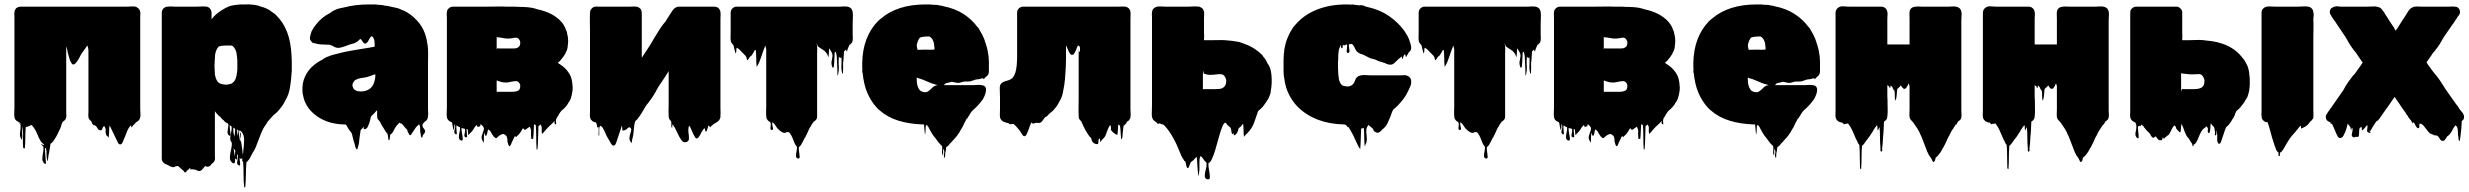

<svg xmlns="http://www.w3.org/2000/svg" viewBox="-20 -550 11112 864"><path d="M611 -59Q611 -49 612 -38Q613 -27 610 -18Q610 -18 608 -14Q607 -11 603 -7Q599 -3 594 -1L586 7Q585 10 582 11L576 18Q575 19 574 21.5Q573 24 572 23Q570 20 570 13Q557 26 550.5 44.5Q544 63 536 80Q535 84 531 92Q527 100 520 100Q514 99 510 90.5Q506 82 504 78L477 22Q476 20 475 18Q474 16 473 15Q471 28 471 41.5Q471 55 469 69Q468 70 467 67.5Q466 65 465 64Q463 62 460 60Q457 58 457 55Q454 43 455 39Q456 35 455.5 31Q455 27 449 17Q451 15 448 17.5Q445 20 445 20Q442 24 439.5 31.5Q437 39 429 36Q422 34 419.5 28.5Q417 23 413 19Q408 13 409.5 15.5Q411 18 406 14Q404 12 402 11Q402 12 400 14Q399 15 398.5 12Q398 9 396 8Q395 5 393 1.5Q391 -2 389 -6Q384 -9 380 -16Q380 -17 379.5 -17.5Q379 -18 379 -19Q379 -20 378.5 -21Q378 -22 378 -23Q377 -29 377.5 -35.5Q378 -42 378 -48V-325L374 -345Q371 -343 369 -339.5Q367 -336 366 -335Q361 -328 356.5 -322Q352 -316 347 -309Q347 -308 346.5 -308Q346 -308 346 -307L342 -300Q341 -298 340 -296Q339 -294 338 -292L334 -285Q332 -281 326.5 -273Q321 -265 314.5 -261Q308 -257 302 -265Q301 -267 300 -269Q299 -271 298 -272Q296 -275 294 -281Q292 -288 290 -295Q288 -302 286 -309Q282 -327 282 -329Q282 -331 278 -341V-47Q278 -41 278.5 -34.5Q279 -28 278 -22Q277 -19 275.5 -15Q274 -11 271 -9Q268 -5 263 -3Q259 3 256 13Q256 16 254 20Q254 21 253.5 21.5Q253 22 253 23L251 28Q245 41 239 53.5Q233 66 225 77L222 82Q220 84 220 85L214 92Q211 95 207 97Q206 104 205.5 110Q205 116 203 123Q202 130 201 136.5Q200 143 198 150Q197 156 196 167.5Q195 179 193 173Q189 159 189.5 144.5Q190 130 187 117Q187 115 185 115.5Q183 116 183 117Q182 128 184 147.5Q186 167 186.5 180Q187 193 179 185Q170 176 170.5 163Q171 150 174 136Q177 122 175 110Q164 99 165 98.5Q166 98 171.5 101Q177 104 179 103.5Q181 103 170 93Q167 91 163 85Q162 83 160.5 80Q159 77 157 74L154 68Q151 60 147.5 52.5Q144 45 140 37Q138 33 135.5 29.5Q133 26 131 23Q131 21 123 14Q122 14 120 12Q119 12 116 15Q113 16 110 17.5Q107 19 104 20Q103 21 100 21Q96 21 96 21Q94 43 94 67.5Q94 92 92 115Q92 116 90.5 117.5Q89 119 88 118Q84 116 84 112Q82 89 83.5 66.5Q85 44 80 22Q79 15 79 24.5Q79 34 80 48Q81 62 80 72Q79 82 76 76Q67 62 70.5 44Q74 26 72 10Q61 -1 62.5 -0.5Q64 0 69.5 5Q75 10 76.5 10.5Q78 11 67 0L60 -3Q54 -6 50 -11Q48 -13 46 -19Q44 -27 44 -33Q44 -41 44.5 -50Q45 -59 45 -67V-473Q45 -478 44.5 -483.5Q44 -489 45 -494Q45 -498 47 -504Q49 -508 50 -509Q53 -515 62 -518Q68 -520 72 -520H552Q562 -520 573 -521Q584 -522 593 -519Q597 -517 599 -515Q606 -511 609 -503Q611 -499 611 -497Q612 -491 611.5 -485Q611 -479 611 -473Z M1293 -244Q1293 -237 1293 -231Q1293 -225 1292 -220Q1291 -207 1290 -194.5Q1289 -182 1287 -170Q1285 -155 1281.5 -140Q1278 -125 1271 -111L1263 -96Q1253 -75 1236 -56Q1235 -54 1231 -50Q1227 -45 1221 -40.5Q1215 -36 1210 -31Q1204 -24 1198.5 -18.5Q1193 -13 1188 -6Q1188 -6 1187.5 -5.5Q1187 -5 1186 -5L1177 10Q1165 25 1155 49.5Q1145 74 1136 99Q1127 124 1116 139Q1115 140 1114.5 142.5Q1114 145 1112 147Q1112 147 1112 147.5Q1112 148 1111 148Q1111 149 1109 153Q1106 158 1103.5 163Q1101 168 1096 173Q1095 176 1092 177L1089 180Q1087 202 1086.5 234.5Q1086 267 1084 290Q1084 291 1081.5 292.5Q1079 294 1079 293Q1076 270 1076 235.5Q1076 201 1074 179Q1071 177 1071 175Q1070 174 1070 170.5Q1070 167 1070 166Q1070 163 1071 161Q1070 163 1065 165Q1064 165 1063.5 164.5Q1063 164 1062 164Q1060 163 1058 161Q1059 174 1060.5 186Q1062 198 1054 194Q1044 189 1048 174Q1052 159 1050 147Q1049 147 1047.5 146Q1046 145 1047 145Q1047 144 1046.5 143.5Q1046 143 1046 143Q1047 153 1047.5 161.5Q1048 170 1042 167Q1039 165 1037 162Q1039 175 1036.5 181.5Q1034 188 1026 183Q1014 174 1014.5 158.5Q1015 143 1019.5 125Q1024 107 1023 92Q1021 90 1019 86Q1018 85 1018 84Q1016 78 1016 72Q1016 61 1019 52Q1021 43 1022 34.5Q1023 26 1022 19Q1020 17 1018 16Q1017 16 1016 14Q1015 12 1016 14H1014V25Q1014 27 1014.5 30Q1015 33 1015 36Q1016 40 1016.5 44.5Q1017 49 1017 57Q1016 63 1013.5 61Q1011 59 1008 57Q1007 57 1007 56.5Q1007 56 1007 56Q1003 50 1004 41.5Q1005 33 1006 26Q1007 21 1007.5 16.5Q1008 12 1007 8Q1007 7 1006.5 7Q1006 7 1006 6L999 3L998 2Q997 2 997 1.5Q997 1 996 1Q990 -3 986 -9Q983 -11 980 -13.5Q977 -16 975 -19Q973 -23 971 -24.5Q969 -26 967 -27Q965 -29 962 -31.5Q959 -34 957 -37Q955 -39 953 -41.5Q951 -44 949 -47Q947 -49 946 -50Q944 -53 946 -50.5Q948 -48 947 -42V151Q947 156 947.5 161.5Q948 167 946 172Q946 172 944 176Q943 177 943 177.5Q943 178 942 179Q940 182 934 186Q931 190 927 194.5Q923 199 917 200Q913 201 909.5 199.5Q906 198 903 197Q899 201 896 205.5Q893 210 889 214Q879 223 869.5 218Q860 213 849 212H841Q840 212 839 213Q838 214 837 213Q836 210 836 205L828 213Q827 214 825 215Q823 216 821 218Q820 219 818.5 222.5Q817 226 814 226Q810 226 808.5 222.5Q807 219 805 218Q805 218 805 217.5Q805 217 804 217Q802 216 798 212L791 206L788 203Q788 203 788 202.5Q788 202 787 202Q783 198 781 197L771 198Q770 199 766 201Q760 204 754 201Q753 202 752 201Q751 200 749 200Q749 200 737.5 194Q726 188 726 189Q722 187 719 185Q708 177 708 163V-493Q708 -499 709.5 -502Q711 -505 713 -509Q722 -520 734 -520Q737 -520 740 -520.5Q743 -521 746 -521Q752 -521 757.5 -520.5Q763 -520 768 -520H861Q869 -520 877.5 -520.5Q886 -521 894 -521Q898 -521 902 -521Q906 -521 910 -520Q911 -520 912 -519.5Q913 -519 914 -519Q923 -516 928 -507Q930 -503 931 -500Q932 -497 932 -486V-463Q934 -465 934 -466Q935 -466 935 -466.5Q935 -467 935 -467L936 -468Q940 -472 941 -474Q940 -473 945 -478.5Q950 -484 952 -485Q955 -487 957.5 -489.5Q960 -492 962 -493Q970 -499 977.5 -504Q985 -509 993 -513Q995 -515 997 -515Q1009 -522 1023.5 -525Q1038 -528 1052 -529Q1059 -529 1063 -530H1079Q1102 -531 1122 -528.5Q1142 -526 1152 -521Q1168 -517 1181.5 -510.5Q1195 -504 1204 -496L1213 -490Q1217 -487 1220.5 -484Q1224 -481 1227 -477Q1255 -449 1272 -405.5Q1289 -362 1292 -299Q1293 -285 1293 -274Q1293 -263 1293 -249ZM948 -210Q950 -201 953.5 -192.5Q957 -184 964 -178Q974 -171 988 -170Q990 -169 993 -169Q996 -169 998 -169L1006 -170Q1010 -171 1013.5 -171.5Q1017 -172 1020 -173L1025 -176Q1036 -184 1040 -195Q1045 -207 1047 -227Q1048 -232 1048 -237Q1048 -242 1048 -246V-275Q1048 -280 1047.5 -286Q1047 -292 1046 -298Q1046 -303 1045 -306Q1044 -318 1039 -327Q1034 -337 1028 -342Q1024 -345 1020.5 -345Q1017 -345 1012 -345Q1004 -345 995 -345Q986 -345 978 -344Q975 -343 971 -342.5Q967 -342 964 -340Q957 -333 953.5 -324Q950 -315 948 -305Q948 -301 947.5 -296.5Q947 -292 947 -288Q946 -283 946 -277.5Q946 -272 946 -267Q945 -256 945.5 -245Q946 -234 947 -219V-214Q948 -213 948 -210ZM1034 65Q1035 63 1035 60.5Q1035 58 1036 56Q1037 50 1037.5 44.5Q1038 39 1038 33Q1038 29 1038 29Q1038 29 1035 28Q1035 28 1034 27Q1033 26 1031 24H1030V33Q1030 38 1030.5 43.5Q1031 49 1032 54Q1033 56 1033 59Q1033 62 1034 65ZM1046 33V42L1048 62Q1049 57 1049.5 53.5Q1050 50 1050 43V35Q1048 33 1046 33ZM1060 42Q1064 50 1064 62Q1064 65 1064 68Q1064 71 1063 74V75Q1065 91 1068 108Q1071 125 1072 142V148Q1073 145 1073 142.5Q1073 140 1074 138Q1074 136 1074.5 132Q1075 128 1075 128Q1078 105 1078.5 80.5Q1079 56 1066 42Q1063 38 1061 38Q1060 39 1060 41H1059Q1059 41 1059 40.5Q1059 40 1058 39Q1055 35 1054 35Q1053 36 1053.5 40.5Q1054 45 1054 46Q1055 54 1056.5 62Q1058 70 1059 78L1061 89Q1062 86 1062 83Q1062 80 1063 77V76Q1060 59 1059.5 52.5Q1059 46 1060 42ZM1036 152Q1037 145 1038 138Q1039 131 1038 125Q1037 125 1035.5 124Q1034 123 1035 123Q1034 122 1034 121.5Q1034 121 1033 120Q1032 119 1032 117.5Q1032 116 1031 115Q1032 124 1033.5 133.5Q1035 143 1036 152Z M1907 -36Q1907 -32 1906 -30Q1906 -17 1901 -11Q1900 -9 1897 -6.5Q1894 -4 1891 -2Q1880 9 1881 16Q1882 23 1887 28Q1892 33 1893 40Q1894 47 1883 58Q1882 61 1881.5 64.5Q1881 68 1879 70Q1878 71 1875 65Q1874 60 1873 54Q1872 48 1871 42Q1870 25 1870.5 22.5Q1871 20 1866 9L1862 13Q1859 16 1856.5 18Q1854 20 1851 24Q1847 30 1843 36Q1839 42 1835 48Q1834 49 1832 53Q1830 57 1828 58Q1823 60 1820 53Q1817 46 1815 44Q1814 41 1813.5 38Q1813 35 1811 32Q1809 31 1805 27Q1803 25 1802 23L1792 11L1787 6Q1785 7 1782 5Q1779 3 1777 2Q1772 7 1772 8Q1764 15 1758.5 24.5Q1753 34 1748 44Q1747 46 1744.5 49Q1742 52 1739 54Q1737 56 1736 56Q1735 62 1734.5 68.5Q1734 75 1732 81Q1731 82 1729.5 80.5Q1728 79 1728 78Q1726 70 1726.5 66.5Q1727 63 1723 51Q1722 51 1721.5 50.5Q1721 50 1721 50Q1721 49 1719 47Q1719 45 1717.5 44Q1716 43 1716 43L1707 28L1695 9Q1694 5 1692 1.5Q1690 -2 1688 -5L1687 -6Q1683 -9 1679 -16Q1679 -17 1678.5 -17.5Q1678 -18 1678 -19Q1677 -24 1677 -30.5Q1677 -37 1677 -47V-55Q1675 -53 1674 -51L1671 -48Q1662 -37 1651 -28Q1647 -18 1645 -7.5Q1643 3 1638 13Q1637 17 1634.5 21.5Q1632 26 1628 29Q1627 30 1622.5 31Q1618 32 1617 31Q1616 28 1616 24.5Q1616 21 1616 18Q1615 21 1613.5 23.5Q1612 26 1610 28Q1609 30 1607 31.5Q1605 33 1603 35Q1600 51 1598.5 65.5Q1597 80 1595 96Q1594 100 1593 104.5Q1592 109 1590 114Q1590 119 1587 122Q1586 123 1583 120Q1582 118 1581 115.5Q1580 113 1579 111Q1578 106 1575 94.5Q1572 83 1570 79Q1569 75 1568 70.5Q1567 66 1566 62Q1565 59 1564.5 55.5Q1564 52 1562 48L1559 45Q1556 41 1553 36.5Q1550 32 1547 28Q1546 25 1544 22.5Q1542 20 1540 16Q1539 14 1538 12.5Q1537 11 1535 10H1527Q1462 8 1415.5 -21Q1369 -50 1351 -95Q1350 -98 1349 -101Q1348 -104 1347 -107Q1347 -108 1346.5 -109Q1346 -110 1346 -111Q1345 -116 1344 -120.5Q1343 -125 1342 -129Q1341 -135 1341 -141.5Q1341 -148 1341 -154Q1341 -158 1341.5 -161Q1342 -164 1342 -168L1343 -175Q1346 -191 1352 -204Q1366 -236 1395 -259Q1401 -264 1407 -268Q1413 -272 1420 -276L1433 -283Q1435 -285 1438 -287Q1441 -289 1444 -290Q1446 -292 1449 -293Q1452 -294 1455 -295Q1466 -300 1477.5 -303Q1489 -306 1501 -309Q1515 -313 1529.5 -316Q1544 -319 1560 -322L1584 -326Q1598 -328 1611.5 -330.5Q1625 -333 1639 -335Q1643 -335 1644 -336L1666 -340V-356Q1666 -352 1665.5 -358Q1665 -364 1665 -365Q1665 -364 1664.5 -367.5Q1664 -371 1664 -370Q1664 -371 1663.5 -372Q1663 -373 1663 -374Q1661 -380 1655 -386Q1654 -386 1654 -386.5Q1654 -387 1652 -387Q1650 -386 1647.5 -383Q1645 -380 1644 -378Q1641 -373 1637 -365.5Q1633 -358 1627 -355Q1620 -351 1614 -360Q1608 -369 1604 -373Q1602 -375 1601 -375L1592 -366Q1589 -364 1586 -362Q1583 -360 1580 -358Q1574 -355 1567.5 -353.5Q1561 -352 1555 -350Q1543 -346 1531.5 -341.5Q1520 -337 1508 -335Q1493 -333 1480 -341.5Q1467 -350 1452 -349Q1438 -349 1424.5 -350Q1411 -351 1397 -355Q1393 -357 1392 -357Q1391 -357 1390 -356Q1389 -355 1388 -356Q1387 -357 1386.5 -358Q1386 -359 1384 -360Q1383 -362 1381 -364Q1379 -366 1379 -366Q1378 -367 1376 -371Q1374 -377 1375 -383.5Q1376 -390 1378 -396Q1379 -399 1380 -402Q1381 -405 1382 -409Q1392 -428 1404 -442Q1415 -456 1430.5 -469Q1446 -482 1466 -492Q1474 -499 1485 -504Q1495 -509 1506.5 -512Q1518 -515 1530 -517Q1553 -523 1580 -526.5Q1607 -530 1639 -530H1659Q1665 -530 1670 -530Q1675 -530 1678 -529L1685 -528H1690Q1703 -528 1709 -525Q1726 -524 1743 -519Q1755 -517 1766.5 -514Q1778 -511 1787 -506Q1800 -502 1812.5 -494Q1825 -486 1835 -478Q1835 -477 1835.5 -477Q1836 -477 1836 -477Q1839 -475 1841.5 -472.5Q1844 -470 1846 -468Q1894 -425 1903 -353Q1904 -352 1904 -350Q1907 -329 1906.5 -308Q1906 -287 1906 -266V-59Q1906 -54 1906.5 -48Q1907 -42 1907 -36ZM1669 -203V-215Q1669 -216 1667 -215Q1666 -215 1664.5 -214.5Q1663 -214 1662 -214Q1658 -212 1653 -210.5Q1648 -209 1643 -207Q1633 -203 1622.5 -201.5Q1612 -200 1601 -198Q1596 -197 1590 -195Q1584 -193 1579 -190Q1575 -187 1573 -184Q1566 -175 1566 -166Q1566 -159 1573 -148Q1575 -147 1577.5 -145.5Q1580 -144 1583 -142L1588 -140Q1601 -139 1602 -138.5Q1603 -138 1614 -139Q1657 -145 1666 -188Q1668 -194 1668 -199Q1668 -202 1669 -203Z M2553 -123Q2551 -114 2548 -105.5Q2545 -97 2540 -91Q2540 -91 2540 -90.5Q2540 -90 2539 -90Q2534 -79 2525.5 -69.5Q2517 -60 2506 -51Q2499 -43 2494 -33.5Q2489 -24 2483 -15Q2483 -12 2482 -10Q2481 -6 2482.5 2.5Q2484 11 2479 9Q2475 7 2475 2.5Q2475 -2 2476 -6Q2467 4 2457 13Q2447 22 2438 32Q2435 35 2432.5 38.5Q2430 42 2427 45Q2426 46 2425 47Q2424 48 2423 49Q2422 50 2420.5 51.5Q2419 53 2419 52Q2417 40 2417.5 35Q2418 30 2418 25Q2418 20 2413 10Q2410 13 2407 15H2406Q2404 17 2403 17Q2402 39 2401.5 67.5Q2401 96 2399 119Q2399 120 2397 122.5Q2395 125 2395 124Q2393 101 2393 68.5Q2393 36 2391 14Q2390 13 2389.5 12Q2389 11 2388 10H2387Q2383 10 2383 11Q2382 27 2381.5 43Q2381 59 2379 76Q2379 75 2375 75Q2371 75 2371 75Q2369 55 2369.5 49Q2370 43 2370 38.5Q2370 34 2364 20Q2360 22 2356 25.5Q2352 29 2347 32Q2345 33 2343 34Q2341 35 2339 33Q2331 25 2335.5 24Q2340 23 2343.5 25Q2347 27 2335 27H2333Q2333 28 2332.5 28.5Q2332 29 2332 29L2323 44Q2322 46 2319 49Q2317 53 2315 55Q2314 56 2311.5 58Q2309 60 2307 62Q2305 66 2303 66Q2302 66 2301 65Q2300 64 2298 63Q2296 64 2295 66Q2294 68 2293 70Q2291 74 2288 80.5Q2285 87 2283 91Q2283 92 2280 98.5Q2277 105 2275 107Q2273 109 2271 107Q2269 105 2267 99Q2263 87 2263 85Q2263 83 2263.5 80Q2264 77 2260 64Q2259 61 2254 58Q2248 52 2241.5 53.5Q2235 55 2229 59Q2227 60 2225 62Q2223 64 2221 65Q2218 68 2215.5 70.5Q2213 73 2208 70Q2201 65 2197 58Q2193 51 2189 45Q2189 44 2188.5 43.5Q2188 43 2188 42Q2187 41 2186 40Q2185 39 2184 38L2178 32Q2174 37 2173.5 44Q2173 51 2170 57Q2170 61 2167 61Q2163 61 2161.5 53.5Q2160 46 2159 48Q2158 55 2157.5 67.5Q2157 80 2157.5 88Q2158 96 2156 90Q2144 75 2148 61.5Q2152 48 2156.5 36Q2161 24 2149 14L2143 8Q2142 10 2142 12.5Q2142 15 2141 17Q2140 19 2137.5 19Q2135 19 2133 20Q2129 22 2129 22Q2128 20 2127.5 17Q2127 14 2126 12L2117 21Q2113 27 2109.5 33Q2106 39 2101 44L2092 53Q2089 59 2088 58Q2086 51 2086 44.5Q2086 38 2084 32Q2084 31 2082 30.5Q2080 30 2080 31Q2079 37 2080.5 46Q2082 55 2082 62Q2082 69 2076 68Q2067 66 2070.5 53Q2074 40 2072 30Q2072 29 2071 29.5Q2070 30 2069 29Q2066 29 2065 28Q2062 28 2061 27Q2060 27 2059 26Q2058 25 2057 26Q2056 35 2059 49.5Q2062 64 2062.5 74.5Q2063 85 2054 82Q2045 78 2045 67.5Q2045 57 2048 44.5Q2051 32 2050 22Q2050 22 2047 22Q2047 21 2046.5 21Q2046 21 2046 21Q2045 20 2044 20Q2043 20 2042 19Q2041 18 2040 18Q2039 18 2038 17Q2034 13 2034 15Q2033 21 2034 32Q2035 43 2035.5 50Q2036 57 2030 54Q2021 48 2026 34Q2031 20 2026 10Q2024 5 2024.5 17Q2025 29 2022 34Q2021 37 2020 31.5Q2019 26 2018 23Q2018 22 2016 11Q2014 0 2013 0L2006 -3Q2000 -6 1996 -11Q1994 -13 1992 -19Q1991 -23 1990.5 -27Q1990 -31 1990 -35Q1990 -43 1990.5 -51.5Q1991 -60 1991 -67V-469Q1991 -475 1990.5 -481.5Q1990 -488 1991 -495L1992 -502Q1993 -503 1993 -504Q1993 -505 1994 -506Q1996 -510 1998 -511Q2002 -516 2008 -518Q2010 -519 2012.5 -519.5Q2015 -520 2019 -520H2134Q2146 -520 2168 -520Q2190 -520 2215.5 -520.5Q2241 -521 2262 -520H2275Q2286 -520 2296.5 -520Q2307 -520 2317 -519Q2335 -519 2354 -517.5Q2373 -516 2390 -511L2395 -509Q2433 -501 2460 -487Q2487 -473 2506 -452Q2513 -444 2518.5 -434.5Q2524 -425 2527 -415Q2530 -411 2531 -405Q2532 -399 2533 -394Q2536 -385 2536 -376Q2537 -368 2536.5 -360.5Q2536 -353 2535 -345Q2534 -327 2527 -316Q2525 -313 2523 -307Q2515 -293 2500 -276L2499 -275Q2496 -272 2494 -271Q2493 -270 2492 -269Q2491 -268 2490 -267L2498 -262Q2500 -261 2502.5 -259Q2505 -257 2512 -252Q2521 -245 2530 -235Q2538 -225 2544 -215Q2554 -197 2556 -168Q2558 -155 2556.5 -143.5Q2555 -132 2553 -123ZM2215 -341V-326Q2214 -313 2213.5 -313Q2213 -313 2213.5 -318.5Q2214 -324 2216 -329.5Q2218 -335 2223 -332H2285Q2290 -332 2294.5 -332Q2299 -332 2303 -333Q2304 -334 2306 -334Q2314 -337 2318 -343L2320 -348Q2321 -350 2321 -357V-362Q2319 -368 2318 -370Q2317 -372 2313 -376Q2312 -378 2310 -378.5Q2308 -379 2306 -380Q2301 -381 2295.5 -380Q2290 -379 2285 -378Q2278 -377 2270.5 -376.5Q2263 -376 2255 -377Q2249 -378 2243 -379Q2237 -380 2231 -381Q2233 -381 2227 -381.5Q2221 -382 2219 -382Q2219 -382 2218.5 -382.5Q2218 -383 2215 -383ZM2215 -137H2285Q2302 -137 2311.5 -142Q2321 -147 2321 -162V-167Q2319 -173 2318 -175Q2317 -177 2313 -181Q2307 -185 2303 -185Q2299 -185 2294.5 -184.5Q2290 -184 2285 -183Q2276 -181 2267.5 -179.5Q2259 -178 2250 -179Q2243 -179 2236.5 -181Q2230 -183 2223 -185Q2222 -186 2221 -186Q2220 -186 2218 -187Q2217 -188 2216 -188Q2215 -188 2215 -188Z M3222 -60Q3222 -53 3222.5 -46.5Q3223 -40 3222 -33V-24Q3221 -15 3216 -9L3210 -3Q3206 0 3200.5 3Q3195 6 3191 9Q3188 11 3185 13.5Q3182 16 3179 19Q3178 20 3177 22Q3176 24 3175 23Q3168 12 3171.5 12.5Q3175 13 3178 15.5Q3181 18 3171 15H3170H3169Q3169 15 3167 17Q3166 20 3165.5 23.5Q3165 27 3163 31Q3162 33 3161.5 36Q3161 39 3159 41Q3157 43 3155 41Q3153 38 3153 34Q3153 30 3151 27Q3149 28 3147 30Q3144 33 3142 37Q3137 44 3133.5 51.5Q3130 59 3125 66Q3124 67 3123 68.5Q3122 70 3120 71Q3118 73 3115 73Q3111 73 3108 68Q3107 66 3106 64Q3105 62 3104 61Q3098 50 3093.5 39Q3089 28 3084 18Q3080 18 3080 18Q3076 33 3078.5 49Q3081 65 3080 76.5Q3079 88 3064 90Q3057 91 3052.5 87Q3048 83 3044 77Q3036 65 3030 51.5Q3024 38 3017 25L3011 17Q3010 15 3009.5 12Q3009 9 3007 10Q3005 13 3005 20.5Q3005 28 3003 25Q3000 18 3001 10.5Q3002 3 3000 -4Q2996 -8 2994 -11Q2992 -15 2991 -16Q2991 -17 2990.5 -17.5Q2990 -18 2990 -19Q2989 -22 2989 -25.5Q2989 -29 2989 -33Q2988 -45 2988.5 -57Q2989 -69 2989 -80V-230Q2985 -223 2980 -215.5Q2975 -208 2970 -200L2942 -158Q2935 -145 2928 -132.5Q2921 -120 2913 -109Q2911 -106 2909 -103Q2907 -100 2905 -98Q2901 -92 2897 -87Q2893 -82 2889 -77L2882 -66Q2875 -54 2867.5 -41.5Q2860 -29 2849 -15Q2846 -11 2842 -8Q2841 -7 2840 -6Q2839 -5 2838 -4Q2834 10 2833 25Q2832 40 2830 54Q2829 59 2828 65Q2827 71 2825 77Q2824 81 2823 89Q2822 97 2821 93Q2812 82 2812.5 71Q2813 60 2816.5 50.5Q2820 41 2820.5 33.5Q2821 26 2811 22Q2809 24 2806 26Q2803 28 2801 30Q2797 33 2793.5 35Q2790 37 2785 37Q2784 37 2783 37.5Q2782 38 2781 37Q2780 32 2780 26Q2780 20 2779 15Q2777 18 2775 26Q2770 41 2765 56Q2760 71 2755 86Q2754 90 2750.5 97.5Q2747 105 2741 105Q2738 105 2737 104Q2733 102 2730.5 97.5Q2728 93 2726 90Q2724 86 2722 82.5Q2720 79 2718 76Q2715 70 2711.5 64.5Q2708 59 2706 53Q2702 45 2698.5 37Q2695 29 2690 22Q2688 20 2686 18.5Q2684 17 2682 16Q2677 19 2676.5 32Q2676 45 2676.5 55Q2677 65 2674 59Q2673 57 2674 43.5Q2675 30 2673 18Q2673 21 2670 23Q2667 25 2667 20Q2667 15 2666 12Q2665 9 2664 6.5Q2663 4 2662 1Q2661 1 2660 0.5Q2659 0 2657 0Q2656 0 2655.5 -0.5Q2655 -1 2653 -1Q2645 -4 2640 -11Q2638 -13 2636 -19Q2634 -26 2634.5 -35Q2635 -44 2635 -51V-405Q2635 -423 2634.5 -447Q2634 -471 2635 -493Q2635 -504 2643 -512Q2645 -514 2647.5 -516Q2650 -518 2654 -519Q2659 -521 2664.5 -520.5Q2670 -520 2675 -520H2813Q2820 -520 2828 -520.5Q2836 -521 2843 -520Q2846 -520 2849 -519Q2852 -518 2855 -516Q2857 -515 2859 -513Q2862 -512 2863 -509Q2865 -507 2865 -505Q2867 -501 2867.5 -497Q2868 -493 2868 -490V-290L2906 -348Q2907 -349 2909 -353Q2917 -367 2926 -382Q2935 -397 2944 -411L2955 -428Q2967 -445 2975 -453Q2975 -454 2975.5 -454.5Q2976 -455 2976 -455L2982 -465L2998 -490Q3004 -500 3012 -510Q3017 -514 3021.5 -516.5Q3026 -519 3032 -520H3195Q3199 -520 3205 -518Q3206 -518 3206.5 -517.5Q3207 -517 3208 -517Q3216 -513 3219 -505Q3222 -501 3222 -495Q3223 -488 3222.5 -480Q3222 -472 3222 -465Z M3817 -395Q3817 -389 3817.5 -382.5Q3818 -376 3817 -370Q3817 -365 3816 -363Q3815 -362 3815 -361Q3815 -360 3814 -359Q3816 -361 3812.5 -357Q3809 -353 3810 -354Q3809 -353 3808 -352Q3807 -351 3806 -350Q3806 -350 3805.5 -349.5Q3805 -349 3804 -349Q3804 -349 3803.5 -348.5Q3803 -348 3802 -348Q3801 -346 3800.5 -343Q3800 -340 3798 -338Q3796 -332 3794 -328Q3793 -326 3792.5 -321.5Q3792 -317 3790 -319Q3788 -321 3788 -328Q3787 -327 3786 -326Q3785 -325 3784 -324Q3782 -322 3782 -322Q3781 -321 3780 -320.5Q3779 -320 3778 -319Q3777 -306 3776.5 -293Q3776 -280 3774 -267Q3774 -260 3774 -246Q3774 -232 3773.5 -223Q3773 -214 3770 -221Q3765 -238 3766.5 -256.5Q3768 -275 3766 -292Q3766 -294 3765 -292Q3764 -290 3763 -290Q3762 -289 3761 -289.5Q3760 -290 3759 -290Q3758 -291 3756.5 -294Q3755 -297 3755 -295Q3753 -275 3754.5 -254Q3756 -233 3751 -213Q3749 -206 3748.5 -215.5Q3748 -225 3748 -239.5Q3748 -254 3747 -262Q3746 -278 3746 -284Q3746 -290 3745.5 -296Q3745 -302 3741 -317Q3741 -317 3740.5 -316.5Q3740 -316 3739 -316L3736 -313Q3735 -297 3734.5 -281Q3734 -265 3732 -249Q3732 -248 3730 -246Q3728 -244 3727 -245Q3720 -260 3722 -272Q3724 -284 3726 -295.5Q3728 -307 3718 -322L3712 -333Q3710 -323 3710 -313.5Q3710 -304 3708 -294Q3707 -292 3706 -296.5Q3705 -301 3704 -303Q3703 -306 3700.5 -309Q3698 -312 3696 -315Q3692 -321 3681 -327.5Q3670 -334 3661 -341Q3653 -357 3653 -357Q3653 -357 3655.5 -349.5Q3658 -342 3657 -337Q3658 -331 3657.5 -325Q3657 -319 3657 -312V-31Q3657 -28 3657 -24.5Q3657 -21 3656 -18L3653 -12L3650 -9Q3649 -8 3648.5 -7Q3648 -6 3646 -5Q3646 -5 3645.5 -4.5Q3645 -4 3644 -4Q3644 -4 3643.5 -3.5Q3643 -3 3642 -3Q3641 0 3635 7L3634 8Q3633 9 3630.5 14.5Q3628 20 3624 25Q3622 29 3619.5 34Q3617 39 3615 44L3606 63Q3605 65 3604 67Q3603 69 3601 71Q3594 86 3584 103Q3578 111 3575 112Q3574 120 3576 133Q3578 146 3578.5 155.5Q3579 165 3570 163Q3562 161 3562 151.5Q3562 142 3564.5 130.5Q3567 119 3566 110Q3565 109 3565 108Q3564 108 3563.5 107.5Q3563 107 3563 107L3558 99Q3558 99 3558 98.5Q3558 98 3557 98Q3557 97 3556.5 96.5Q3556 96 3556 95Q3554 91 3554 90Q3550 79 3545.5 69Q3541 59 3535 50Q3534 49 3533 48Q3532 47 3531 46Q3528 44 3525 44Q3522 44 3519 45Q3516 48 3511 48Q3504 48 3497 43.5Q3490 39 3485 34L3477 26Q3472 19 3467.5 11.5Q3463 4 3455 0Q3454 9 3457.5 22.5Q3461 36 3453 35Q3445 34 3447.5 21.5Q3450 9 3446 -1L3440 -4Q3428 -13 3428 -28Q3427 -39 3427.5 -50Q3428 -61 3428 -70V-329L3424 -345Q3424 -344 3420 -334.5Q3416 -325 3416 -325Q3412 -312 3407 -298.5Q3402 -285 3397 -271Q3393 -262 3389 -256Q3388 -254 3386.5 -251Q3385 -248 3385 -249Q3383 -268 3383 -287Q3383 -306 3381 -325Q3381 -324 3376 -324Q3374 -320 3372 -316Q3370 -312 3367 -308Q3363 -299 3354 -294Q3354 -293 3349.5 -286.5Q3345 -280 3345 -280Q3341 -278 3341 -284Q3338 -291 3338.5 -291.5Q3339 -292 3339 -293Q3339 -294 3333 -301L3315 -319Q3312 -322 3309 -325.5Q3306 -329 3299 -333Q3297 -335 3295 -335Q3293 -330 3293.5 -322.5Q3294 -315 3290 -310Q3289 -308 3288.5 -314Q3288 -320 3286 -324L3283 -337Q3282 -339 3281.5 -342Q3281 -345 3280 -348Q3272 -354 3269 -364Q3268 -366 3268 -370Q3267 -378 3267.5 -385Q3268 -392 3268 -399V-493Q3268 -508 3281 -516Q3281 -516 3281.5 -516.5Q3282 -517 3283 -517Q3285 -519 3287.5 -519Q3290 -519 3292 -520H3758Q3763 -520 3768 -520.5Q3773 -521 3778 -521Q3784 -521 3790 -520.5Q3796 -520 3801 -518Q3805 -516 3806 -515Q3812 -512 3815 -503Q3817 -499 3817 -495Q3818 -491 3818 -487Q3818 -483 3818 -479Q3817 -458 3817 -437Q3817 -416 3817 -395Z M4234 137Q4233 142 4233 153Q4233 164 4230 159Q4226 151 4228.5 140.5Q4231 130 4226 122Q4224 118 4224 126.5Q4224 135 4224 143Q4224 151 4222 148Q4218 138 4219.5 127.5Q4221 117 4219 107Q4214 103 4209.5 98Q4205 93 4202 89Q4198 84 4195 79.5Q4192 75 4189 71Q4181 63 4174 51L4162 30Q4162 29 4159 23.5Q4156 18 4154 16Q4152 14 4150 13Q4146 13 4146 16Q4145 26 4145 35.5Q4145 45 4143 55Q4143 57 4142 52Q4141 47 4141 44Q4140 36 4139.5 27Q4139 18 4138 10H4132Q4072 8 4023 -7Q3974 -22 3939 -53L3933 -58L3926 -65Q3900 -93 3883.5 -131Q3867 -169 3862 -221Q3861 -221 3861 -223Q3860 -225 3860 -233Q3860 -234 3860.5 -235Q3861 -236 3861 -237Q3860 -242 3860 -247.5Q3860 -253 3860 -259V-266Q3861 -326 3879 -373Q3897 -420 3929 -453Q3931 -454 3931.5 -455Q3932 -456 3933 -457Q3934 -458 3937 -460.5Q3940 -463 3940 -463Q3943 -466 3945 -467Q4019 -530 4145 -530H4166Q4170 -530 4171 -529Q4180 -529 4184 -528Q4198 -529 4205 -526Q4210 -525 4215 -524.5Q4220 -524 4225 -522Q4277 -512 4315 -487.5Q4353 -463 4378 -429Q4383 -425 4386 -419Q4389 -413 4392 -408L4400 -394Q4401 -391 4402.5 -388.5Q4404 -386 4405 -383Q4407 -380 4408 -377Q4409 -374 4410 -371Q4415 -357 4419.5 -342Q4424 -327 4426 -312Q4426 -308 4427 -306Q4429 -298 4429 -290Q4429 -282 4430 -274V-228Q4430 -214 4418 -205Q4415 -203 4411 -199Q4409 -194 4407 -194Q4407 -194 4403 -198Q4401 -198 4397 -197Q4393 -196 4391 -195Q4387 -194 4384 -193.5Q4381 -193 4377 -193Q4369 -192 4362 -189Q4355 -186 4347 -184Q4341 -183 4334 -183Q4327 -183 4320 -183Q4311 -182 4303.5 -179Q4296 -176 4288 -177Q4282 -178 4276 -179.5Q4270 -181 4263 -182Q4259 -181 4255.5 -180Q4252 -179 4248 -178Q4245 -177 4242 -177Q4239 -177 4236 -175Q4233 -173 4227 -167H4364Q4368 -167 4372.5 -167.5Q4377 -168 4382 -168H4387Q4393 -168 4401 -166Q4403 -166 4404 -165.5Q4405 -165 4406 -165Q4413 -162 4416 -154Q4418 -148 4417 -144Q4417 -137 4414 -128L4411 -120Q4405 -104 4395 -93Q4391 -88 4387 -83Q4383 -78 4378 -73Q4374 -69 4370 -65Q4366 -61 4361 -57L4355 -51Q4350 -46 4346.5 -39.5Q4343 -33 4339 -27Q4336 -24 4335 -22Q4337 -24 4335 -20Q4333 -16 4331 -18Q4329 -13 4326.5 -9Q4324 -5 4320 3Q4318 8 4315.5 12.5Q4313 17 4311 22Q4305 33 4300 40Q4299 43 4297.5 45.5Q4296 48 4294 50L4290 56Q4289 57 4288 59Q4287 61 4285 63Q4279 70 4273 76.5Q4267 83 4261 90L4254 97Q4252 100 4249.5 103Q4247 106 4244 108Q4240 112 4238 112Q4237 118 4236.5 124.5Q4236 131 4234 137ZM4109 -326H4114Q4127 -326 4140 -326.5Q4153 -327 4166 -326L4185 -327V-339Q4184 -340 4184 -341Q4184 -345 4183.5 -350Q4183 -355 4182 -359L4176 -373Q4175 -374 4175 -374.5Q4175 -375 4174 -376Q4169 -383 4163 -385Q4163 -386 4160 -386H4159Q4152 -386 4145 -385.5Q4138 -385 4131 -384Q4129 -383 4125.5 -382.5Q4122 -382 4119 -380Q4118 -379 4118 -378.5Q4118 -378 4117 -377Q4115 -375 4114 -372Q4113 -369 4111 -367Q4105 -351 4105.5 -344Q4106 -337 4109 -326ZM4136 -136Q4138 -135 4148 -135Q4154 -137 4159.5 -141Q4165 -145 4169 -149L4178 -158Q4186 -164 4190 -165Q4194 -166 4199 -167Q4192 -169 4185.5 -171Q4179 -173 4172 -175Q4161 -179 4150.5 -184Q4140 -189 4129 -193L4109 -199Q4107 -201 4105 -201V-196Q4105 -195 4105.5 -187.5Q4106 -180 4106 -178Q4107 -167 4111.5 -156.5Q4116 -146 4124 -140L4132 -137Q4133 -136 4136 -136Z M5068 -35Q5068 -33 5068 -30Q5068 -27 5067 -25Q5067 -20 5066 -18L5063 -13Q5062 -9 5056 -5Q5056 -5 5055.5 -4.5Q5055 -4 5054 -4Q5053 -3 5052.5 -3Q5052 -3 5051 -2Q5051 -2 5047 4Q5049 2 5050.5 1Q5052 0 5052 0Q5052 0 5049.5 3.5Q5047 7 5047 6L5040 13Q5040 13 5039.5 13.5Q5039 14 5038 14Q5038 14 5036 16Q5035 24 5034 33Q5033 42 5032 51Q5031 57 5031 64Q5031 71 5028 76Q5026 78 5025 72.5Q5024 67 5024 63Q5023 52 5022.5 40Q5022 28 5020 16Q5018 15 5014 11Q5012 11 5012 11Q5011 22 5010.5 34Q5010 46 5008 57Q5008 56 5004 56Q5002 54 5000 54Q4996 51 4992 48Q4988 45 4984 41Q4977 33 4979 31Q4981 29 4977 12Q4970 19 4966.5 29Q4963 39 4959 48Q4958 54 4955 59Q4954 60 4954 61Q4954 62 4953 63Q4950 69 4946 72Q4944 75 4941 77.5Q4938 80 4936 83Q4935 84 4934.5 86.5Q4934 89 4932 88Q4930 86 4930.5 82Q4931 78 4929 75Q4928 74 4926.5 73.5Q4925 73 4925 75Q4923 80 4923 86.5Q4923 93 4921 98Q4920 99 4916.5 98.5Q4913 98 4912 98Q4898 95 4893 82Q4892 79 4891.5 76Q4891 73 4889 70Q4882 64 4877 56Q4863 35 4854 15Q4853 12 4851.5 9.5Q4850 7 4849 4Q4847 0 4847 -1Q4847 -2 4846.5 -2Q4846 -2 4846 -3Q4846 -3 4845.5 -3.5Q4845 -4 4845 -5Q4839 -9 4836 -16Q4836 -17 4835.5 -17.5Q4835 -18 4835 -19Q4834 -22 4834 -30Q4833 -48 4833.5 -66.5Q4834 -85 4834 -103V-337Q4834 -318 4836 -316Q4838 -314 4839.5 -321.5Q4841 -329 4839.5 -337Q4838 -345 4830 -345Q4829 -343 4828.5 -340.5Q4828 -338 4826 -336Q4824 -329 4821.5 -323Q4819 -317 4815 -311Q4811 -303 4804 -303Q4803 -303 4802 -303.5Q4801 -304 4800 -304Q4796 -307 4794 -310Q4788 -319 4783 -333Q4781 -336 4779 -342Q4778 -343 4777 -344Q4774 -348 4776 -346Q4778 -344 4777 -341V-282Q4777 -271 4776 -247Q4775 -223 4772.5 -195Q4770 -167 4765 -144Q4763 -130 4759 -118Q4755 -106 4750 -98Q4746 -92 4745 -89Q4743 -85 4743 -85Q4739 -77 4733.5 -70Q4728 -63 4723 -57Q4719 -52 4714 -48Q4709 -44 4704 -40Q4702 -38 4700 -37Q4696 -30 4691 -27Q4690 -26 4689 -25.5Q4688 -25 4686 -24Q4683 -23 4683 -23Q4677 -15 4671.5 -7Q4666 1 4658 3Q4654 4 4650.5 3Q4647 2 4642 3Q4638 3 4634.5 5Q4631 7 4627 6Q4625 5 4624 3.5Q4623 2 4621 1Q4621 3 4619 5Q4619 6 4618.5 6.5Q4618 7 4618 8Q4614 16 4611.5 25Q4609 34 4605 42L4603 47Q4603 47 4601 51Q4600 55 4597.5 58.5Q4595 62 4590 63Q4585 63 4581 57Q4579 55 4579 54Q4575 48 4571.5 42Q4568 36 4563 31Q4560 28 4559 26Q4555 21 4550.5 16.5Q4546 12 4541 8Q4537 7 4532 8.5Q4527 10 4523 8Q4516 5 4517.5 5.5Q4519 6 4521 6Q4523 6 4517 4Q4516 4 4515.5 3.5Q4515 3 4511 3Q4509 2 4506.5 1Q4504 0 4502 0Q4501 0 4500.5 -0.5Q4500 -1 4499 -1Q4499 -1 4498.5 -1Q4498 -1 4497 -2Q4496 -2 4495.5 -2.5Q4495 -3 4494 -3L4488 -8Q4481 -15 4480 -23Q4479 -31 4479.5 -40.5Q4480 -50 4480 -59V-110Q4480 -120 4479.5 -129.5Q4479 -139 4479 -147Q4479 -151 4479 -155.5Q4479 -160 4480 -164Q4481 -165 4481 -167Q4486 -178 4496 -181Q4498 -183 4505 -185Q4507 -186 4510 -186.5Q4513 -187 4516 -188Q4520 -189 4523.5 -191Q4527 -193 4531 -195L4537 -200Q4545 -210 4549 -223Q4553 -236 4554 -248Q4555 -253 4555.5 -258Q4556 -263 4556 -267Q4557 -278 4557 -290Q4557 -302 4557 -315V-493Q4557 -498 4558 -501Q4560 -507 4562 -509Q4564 -511 4565 -512Q4566 -513 4567 -514Q4575 -520 4584 -520H5012Q5020 -520 5030.5 -520.5Q5041 -521 5049 -519Q5056 -516 5061 -511Q5063 -507 5064 -506Q5067 -502 5067 -495Q5068 -488 5067.5 -480Q5067 -472 5067 -465V-63Q5067 -56 5067.5 -49Q5068 -42 5068 -35Z M5681 -97Q5681 -96 5680.5 -95.5Q5680 -95 5680 -94L5668 -77Q5665 -73 5663 -70.5Q5661 -68 5660 -67L5654 -61Q5648 -55 5645 -53L5641 -49L5638 -40Q5632 -21 5624.5 -0.5Q5617 20 5604 37Q5600 42 5595 47Q5590 52 5585 57Q5584 60 5581 61Q5578 67 5578 66Q5576 51 5576 36Q5576 21 5574 6Q5570 12 5567.5 15Q5565 18 5561 22Q5560 23 5558 24Q5556 25 5554 27Q5553 30 5552.5 33Q5552 36 5551 39Q5549 44 5546 49Q5543 54 5538 57Q5537 58 5535.5 59Q5534 60 5534 59Q5533 56 5531.5 53.5Q5530 51 5529 49Q5529 50 5528 51Q5527 52 5526 54Q5525 55 5524 51.5Q5523 48 5522 46Q5521 41 5520.5 36Q5520 31 5518 27Q5518 26 5517.5 25.5Q5517 25 5517 24Q5513 21 5509 17.5Q5505 14 5502 11Q5501 9 5498.5 5.5Q5496 2 5493 2Q5492 2 5490 4Q5484 10 5480.5 19.5Q5477 29 5474 37Q5474 38 5473.5 38.5Q5473 39 5473 40L5470 50Q5463 72 5456.5 97Q5450 122 5442 145Q5440 150 5438 154.5Q5436 159 5434 164Q5433 166 5432 169Q5431 172 5429 174Q5425 180 5422 182Q5420 184 5418 184Q5417 196 5420.5 214.5Q5424 233 5424.5 246Q5425 259 5413 257Q5401 254 5401.5 240.5Q5402 227 5406.5 210.5Q5411 194 5409 182L5406 179Q5404 177 5402.5 175Q5401 173 5399 172Q5396 167 5393 162.5Q5390 158 5386 155Q5385 154 5384 153.5Q5383 153 5382 152Q5380 157 5378 165Q5377 184 5377.5 203Q5378 222 5373 240Q5372 245 5371.5 239Q5371 233 5370.5 223Q5370 213 5369 208Q5368 195 5367.5 181.5Q5367 168 5365 155Q5365 155 5364.5 155.5Q5364 156 5362 159Q5360 161 5358 162Q5356 165 5353.5 167.5Q5351 170 5349 172Q5348 172 5346 174Q5342 178 5339 179Q5337 182 5334.5 189.5Q5332 197 5331 199Q5330 201 5329 203Q5328 205 5326 206Q5325 207 5322 205Q5321 203 5320 200Q5319 197 5318 195L5315 178Q5313 177 5311.5 175.5Q5310 174 5308 172Q5307 169 5305.5 166.5Q5304 164 5302 162L5297 153Q5293 143 5288.5 133Q5284 123 5280 113Q5277 106 5274 99Q5271 92 5267 85Q5258 67 5247.5 50.5Q5237 34 5223 18Q5220 15 5216.5 12Q5213 9 5213 9L5212 8Q5212 10 5211 11Q5210 12 5207 9Q5206 9 5205 8Q5191 3 5195 -1Q5199 -5 5212 -8Q5225 -11 5238 -12Q5251 -13 5255.5 -12Q5260 -11 5248 -7Q5236 -3 5199 5L5195 6Q5191 9 5188.5 6Q5186 3 5182 -1Q5179 -2 5175 -6Q5166 -12 5164 -25Q5163 -29 5163 -32Q5163 -35 5163 -39Q5164 -59 5164 -78Q5164 -97 5164 -116V-472Q5164 -477 5163.5 -482.5Q5163 -488 5164 -493Q5164 -498 5165 -501Q5167 -507 5169 -509L5175 -515Q5178 -517 5181 -518Q5184 -519 5187 -520Q5191 -521 5200 -521Q5207 -521 5214 -520.5Q5221 -520 5227 -520H5327Q5333 -520 5338 -520.5Q5343 -521 5347 -521H5366Q5368 -521 5371 -520.5Q5374 -520 5376 -520Q5378 -520 5380 -519Q5381 -519 5381 -518Q5395 -513 5398 -497Q5399 -490 5398.5 -481.5Q5398 -473 5398 -465V-405Q5398 -398 5398.5 -391Q5399 -384 5398 -377V-369H5422Q5441 -369 5459.5 -369.5Q5478 -370 5497 -369Q5499 -369 5501 -368Q5504 -368 5507.5 -368Q5511 -368 5514 -367Q5519 -367 5523 -366.5Q5527 -366 5531 -365Q5542 -364 5551.5 -362Q5561 -360 5568 -357L5576 -354Q5609 -343 5633 -325Q5645 -317 5657 -305Q5659 -304 5661 -301.5Q5663 -299 5664 -296Q5677 -282 5684 -264Q5698 -249 5701.5 -212.5Q5705 -176 5699 -144Q5699 -139 5698 -134Q5697 -129 5695 -124Q5692 -116 5689 -109Q5686 -102 5681 -97ZM5393 -149H5450Q5459 -149 5468.5 -150Q5478 -151 5485 -156L5491 -162Q5494 -165 5495 -169Q5497 -173 5497 -175Q5498 -178 5498 -184V-191Q5494 -204 5488 -210Q5485 -213 5481 -215Q5477 -216 5472.5 -216Q5468 -216 5463 -216Q5453 -215 5443.5 -214Q5434 -213 5424 -213Q5414 -213 5397 -219Q5397 -233 5396 -230.5Q5395 -228 5394 -222Q5393 -216 5393 -216Z M6324 -201Q6330 -195 6330 -187Q6332 -174 6326 -160.5Q6320 -147 6315 -137Q6306 -118 6294.5 -103.5Q6283 -89 6270 -75Q6267 -72 6262.5 -68Q6258 -64 6256 -62Q6254 -61 6251 -58Q6251 -58 6249 -56Q6245 -49 6242 -40Q6239 -31 6236 -23Q6232 -15 6228 -5Q6224 5 6219 13L6213 21L6212 22Q6209 25 6206.5 27.5Q6204 30 6201 32Q6198 35 6195.5 38Q6193 41 6189 44Q6182 49 6174 46.5Q6166 44 6161 37Q6160 35 6159.5 32.5Q6159 30 6157 29Q6155 27 6155 26Q6151 24 6146 19Q6143 17 6141 14Q6139 12 6139 12Q6129 22 6128.5 35Q6128 48 6130 62Q6132 76 6129 90Q6129 93 6125 99Q6124 101 6123 105.5Q6122 110 6121 108Q6119 87 6119 66.5Q6119 46 6117 25Q6117 25 6113 27Q6112 27 6111.5 27.5Q6111 28 6109 28Q6106 28 6105 29Q6104 51 6103.5 74.5Q6103 98 6101 121Q6101 122 6100 119.5Q6099 117 6097 116L6093 109Q6090 103 6087 96.5Q6084 90 6081 84Q6071 60 6057 36Q6052 27 6047 20Q6047 22 6045 22Q6044 23 6041 17Q6035 10 6028 10Q5899 7 5822 -67L5818 -71Q5796 -94 5780.5 -124.5Q5765 -155 5760 -192Q5756 -210 5756 -228Q5756 -246 5756 -265V-266Q5756 -274 5756 -282.5Q5756 -291 5757 -300Q5757 -305 5757.5 -310Q5758 -315 5759 -320Q5759 -322 5759 -325Q5759 -328 5760 -331Q5760 -332 5760.5 -333Q5761 -334 5761 -335Q5766 -361 5776 -384.5Q5786 -408 5800 -428Q5802 -431 5807 -436Q5845 -482 5904.5 -506Q5964 -530 6037 -530Q6043 -530 6049 -530Q6055 -530 6060 -529Q6066 -531 6071 -529L6095 -526Q6109 -528 6118 -524L6124 -521Q6189 -507 6231 -477.5Q6273 -448 6298 -413Q6300 -410 6302.5 -406.5Q6305 -403 6307 -399Q6320 -380 6326 -356Q6327 -355 6327 -353.5Q6327 -352 6328 -350Q6332 -336 6329 -327Q6329 -326 6328.5 -325.5Q6328 -325 6328 -325Q6327 -321 6325 -319.5Q6323 -318 6321 -316Q6320 -315 6319 -313.5Q6318 -312 6317 -310Q6317 -310 6315 -306Q6313 -302 6311 -300Q6310 -299 6309.5 -296Q6309 -293 6307 -294Q6305 -296 6305 -299.5Q6305 -303 6303 -305Q6302 -306 6299 -303Q6297 -301 6295 -295Q6294 -292 6293.5 -288.5Q6293 -285 6291 -285Q6289 -285 6289 -289.5Q6289 -294 6287 -295Q6287 -296 6283 -292Q6279 -288 6275 -286Q6267 -279 6257 -268.5Q6247 -258 6235 -259Q6227 -259 6219 -263Q6211 -267 6203 -269Q6199 -271 6193.5 -272Q6188 -273 6183 -275Q6179 -277 6174 -279.5Q6169 -282 6164 -283Q6158 -285 6151.5 -286.5Q6145 -288 6140 -291Q6135 -293 6130 -296Q6125 -299 6120 -301Q6115 -304 6109.5 -305.5Q6104 -307 6099 -309Q6095 -311 6093 -313Q6085 -317 6080 -327Q6076 -334 6072.5 -341.5Q6069 -349 6062 -353L6056 -347Q6060 -351 6060 -353Q6059 -353 6055.5 -352Q6052 -351 6050 -350V-341Q6051 -337 6051.5 -333.5Q6052 -330 6052 -326Q6054 -318 6051 -315Q6050 -312 6047.5 -312Q6045 -312 6043 -312L6042 -313Q6040 -315 6040 -320Q6040 -325 6041 -330.5Q6042 -336 6042 -341V-346Q6042 -349 6041.5 -349.5Q6041 -350 6041 -350Q6040 -350 6039 -349.5Q6038 -349 6037 -349Q6033 -347 6033 -347Q6032 -346 6028 -346Q6027 -346 6025.5 -347Q6024 -348 6023 -346Q6022 -344 6022 -338Q6022 -332 6019 -333Q6014 -335 6014 -340Q6014 -345 6015 -348Q6013 -346 6013 -346Q6011 -342 6011 -342Q6010 -340 6009 -337Q6008 -334 6007 -332Q6004 -326 6004 -318Q6003 -313 6002.5 -307Q6002 -301 6002 -295V-290Q6002 -286 6002 -281.5Q6002 -277 6001 -272Q6001 -258 6001 -246.5Q6001 -235 6002 -224V-218Q6003 -216 6003 -211Q6003 -206 6004 -204Q6004 -201 6004.5 -198.5Q6005 -196 6005 -193Q6006 -192 6006 -190.5Q6006 -189 6007 -187Q6011 -174 6019 -167Q6021 -165 6028 -163Q6030 -162 6034 -162Q6038 -161 6041 -161Q6044 -161 6048 -161Q6050 -162 6052.5 -162Q6055 -162 6057 -163Q6060 -165 6063.5 -167Q6067 -169 6069 -172Q6070 -174 6071 -175Q6072 -176 6073 -177L6079 -191Q6082 -200 6090 -205Q6092 -208 6095.5 -208.5Q6099 -209 6098 -209Q6102 -211 6105 -211Q6113 -213 6125.5 -212Q6138 -211 6148 -211H6279Q6286 -211 6293.5 -211.5Q6301 -212 6308 -211Q6314 -209 6317 -207L6322 -204Q6324 -202 6324 -201Z M6913 -395Q6913 -389 6913.5 -382.5Q6914 -376 6913 -370Q6913 -365 6912 -363Q6911 -362 6911 -361Q6911 -360 6910 -359Q6912 -361 6908.5 -357Q6905 -353 6906 -354Q6905 -353 6904 -352Q6903 -351 6902 -350Q6902 -350 6901.5 -349.5Q6901 -349 6900 -349Q6900 -349 6899.5 -348.5Q6899 -348 6898 -348Q6897 -346 6896.5 -343Q6896 -340 6894 -338Q6892 -332 6890 -328Q6889 -326 6888.5 -321.5Q6888 -317 6886 -319Q6884 -321 6884 -328Q6883 -327 6882 -326Q6881 -325 6880 -324Q6878 -322 6878 -322Q6877 -321 6876 -320.5Q6875 -320 6874 -319Q6873 -306 6872.5 -293Q6872 -280 6870 -267Q6870 -260 6870 -246Q6870 -232 6869.5 -223Q6869 -214 6866 -221Q6861 -238 6862.5 -256.5Q6864 -275 6862 -292Q6862 -294 6861 -292Q6860 -290 6859 -290Q6858 -289 6857 -289.5Q6856 -290 6855 -290Q6854 -291 6852.5 -294Q6851 -297 6851 -295Q6849 -275 6850.5 -254Q6852 -233 6847 -213Q6845 -206 6844.5 -215.5Q6844 -225 6844 -239.5Q6844 -254 6843 -262Q6842 -278 6842 -284Q6842 -290 6841.5 -296Q6841 -302 6837 -317Q6837 -317 6836.5 -316.5Q6836 -316 6835 -316L6832 -313Q6831 -297 6830.5 -281Q6830 -265 6828 -249Q6828 -248 6826 -246Q6824 -244 6823 -245Q6816 -260 6818 -272Q6820 -284 6822 -295.5Q6824 -307 6814 -322L6808 -333Q6806 -323 6806 -313.5Q6806 -304 6804 -294Q6803 -292 6802 -296.5Q6801 -301 6800 -303Q6799 -306 6796.5 -309Q6794 -312 6792 -315Q6788 -321 6777 -327.5Q6766 -334 6757 -341Q6749 -357 6749 -357Q6749 -357 6751.5 -349.5Q6754 -342 6753 -337Q6754 -331 6753.5 -325Q6753 -319 6753 -312V-31Q6753 -28 6753 -24.5Q6753 -21 6752 -18L6749 -12L6746 -9Q6745 -8 6744.5 -7Q6744 -6 6742 -5Q6742 -5 6741.5 -4.5Q6741 -4 6740 -4Q6740 -4 6739.5 -3.5Q6739 -3 6738 -3Q6737 0 6731 7L6730 8Q6729 9 6726.5 14.5Q6724 20 6720 25Q6718 29 6715.5 34Q6713 39 6711 44L6702 63Q6701 65 6700 67Q6699 69 6697 71Q6690 86 6680 103Q6674 111 6671 112Q6670 120 6672 133Q6674 146 6674.5 155.5Q6675 165 6666 163Q6658 161 6658 151.5Q6658 142 6660.5 130.5Q6663 119 6662 110Q6661 109 6661 108Q6660 108 6659.5 107.5Q6659 107 6659 107L6654 99Q6654 99 6654 98.5Q6654 98 6653 98Q6653 97 6652.5 96.5Q6652 96 6652 95Q6650 91 6650 90Q6646 79 6641.5 69Q6637 59 6631 50Q6630 49 6629 48Q6628 47 6627 46Q6624 44 6621 44Q6618 44 6615 45Q6612 48 6607 48Q6600 48 6593 43.5Q6586 39 6581 34L6573 26Q6568 19 6563.5 11.5Q6559 4 6551 0Q6550 9 6553.5 22.5Q6557 36 6549 35Q6541 34 6543.5 21.5Q6546 9 6542 -1L6536 -4Q6524 -13 6524 -28Q6523 -39 6523.5 -50Q6524 -61 6524 -70V-329L6520 -345Q6520 -344 6516 -334.5Q6512 -325 6512 -325Q6508 -312 6503 -298.5Q6498 -285 6493 -271Q6489 -262 6485 -256Q6484 -254 6482.5 -251Q6481 -248 6481 -249Q6479 -268 6479 -287Q6479 -306 6477 -325Q6477 -324 6472 -324Q6470 -320 6468 -316Q6466 -312 6463 -308Q6459 -299 6450 -294Q6450 -293 6445.5 -286.5Q6441 -280 6441 -280Q6437 -278 6437 -284Q6434 -291 6434.5 -291.5Q6435 -292 6435 -293Q6435 -294 6429 -301L6411 -319Q6408 -322 6405 -325.5Q6402 -329 6395 -333Q6393 -335 6391 -335Q6389 -330 6389.5 -322.5Q6390 -315 6386 -310Q6385 -308 6384.5 -314Q6384 -320 6382 -324L6379 -337Q6378 -339 6377.5 -342Q6377 -345 6376 -348Q6368 -354 6365 -364Q6364 -366 6364 -370Q6363 -378 6363.5 -385Q6364 -392 6364 -399V-493Q6364 -508 6377 -516Q6377 -516 6377.5 -516.5Q6378 -517 6379 -517Q6381 -519 6383.5 -519Q6386 -519 6388 -520H6854Q6859 -520 6864 -520.5Q6869 -521 6874 -521Q6880 -521 6886 -520.5Q6892 -520 6897 -518Q6901 -516 6902 -515Q6908 -512 6911 -503Q6913 -499 6913 -495Q6914 -491 6914 -487Q6914 -483 6914 -479Q6913 -458 6913 -437Q6913 -416 6913 -395Z M7535 -123Q7533 -114 7530 -105.5Q7527 -97 7522 -91Q7522 -91 7522 -90.5Q7522 -90 7521 -90Q7516 -79 7507.5 -69.5Q7499 -60 7488 -51Q7481 -43 7476 -33.5Q7471 -24 7465 -15Q7465 -12 7464 -10Q7463 -6 7464.5 2.5Q7466 11 7461 9Q7457 7 7457 2.5Q7457 -2 7458 -6Q7449 4 7439 13Q7429 22 7420 32Q7417 35 7414.5 38.5Q7412 42 7409 45Q7408 46 7407 47Q7406 48 7405 49Q7404 50 7402.5 51.5Q7401 53 7401 52Q7399 40 7399.5 35Q7400 30 7400 25Q7400 20 7395 10Q7392 13 7389 15H7388Q7386 17 7385 17Q7384 39 7383.5 67.5Q7383 96 7381 119Q7381 120 7379 122.5Q7377 125 7377 124Q7375 101 7375 68.5Q7375 36 7373 14Q7372 13 7371.5 12Q7371 11 7370 10H7369Q7365 10 7365 11Q7364 27 7363.5 43Q7363 59 7361 76Q7361 75 7357 75Q7353 75 7353 75Q7351 55 7351.5 49Q7352 43 7352 38.5Q7352 34 7346 20Q7342 22 7338 25.5Q7334 29 7329 32Q7327 33 7325 34Q7323 35 7321 33Q7313 25 7317.5 24Q7322 23 7325.5 25Q7329 27 7317 27H7315Q7315 28 7314.5 28.5Q7314 29 7314 29L7305 44Q7304 46 7301 49Q7299 53 7297 55Q7296 56 7293.5 58Q7291 60 7289 62Q7287 66 7285 66Q7284 66 7283 65Q7282 64 7280 63Q7278 64 7277 66Q7276 68 7275 70Q7273 74 7270 80.5Q7267 87 7265 91Q7265 92 7262 98.5Q7259 105 7257 107Q7255 109 7253 107Q7251 105 7249 99Q7245 87 7245 85Q7245 83 7245.5 80Q7246 77 7242 64Q7241 61 7236 58Q7230 52 7223.5 53.5Q7217 55 7211 59Q7209 60 7207 62Q7205 64 7203 65Q7200 68 7197.5 70.5Q7195 73 7190 70Q7183 65 7179 58Q7175 51 7171 45Q7171 44 7170.5 43.5Q7170 43 7170 42Q7169 41 7168 40Q7167 39 7166 38L7160 32Q7156 37 7155.5 44Q7155 51 7152 57Q7152 61 7149 61Q7145 61 7143.5 53.5Q7142 46 7141 48Q7140 55 7139.5 67.5Q7139 80 7139.5 88Q7140 96 7138 90Q7126 75 7130 61.5Q7134 48 7138.5 36Q7143 24 7131 14L7125 8Q7124 10 7124 12.5Q7124 15 7123 17Q7122 19 7119.5 19Q7117 19 7115 20Q7111 22 7111 22Q7110 20 7109.5 17Q7109 14 7108 12L7099 21Q7095 27 7091.5 33Q7088 39 7083 44L7074 53Q7071 59 7070 58Q7068 51 7068 44.5Q7068 38 7066 32Q7066 31 7064 30.5Q7062 30 7062 31Q7061 37 7062.5 46Q7064 55 7064 62Q7064 69 7058 68Q7049 66 7052.5 53Q7056 40 7054 30Q7054 29 7053 29.5Q7052 30 7051 29Q7048 29 7047 28Q7044 28 7043 27Q7042 27 7041 26Q7040 25 7039 26Q7038 35 7041 49.5Q7044 64 7044.5 74.5Q7045 85 7036 82Q7027 78 7027 67.5Q7027 57 7030 44.5Q7033 32 7032 22Q7032 22 7029 22Q7029 21 7028.5 21Q7028 21 7028 21Q7027 20 7026 20Q7025 20 7024 19Q7023 18 7022 18Q7021 18 7020 17Q7016 13 7016 15Q7015 21 7016 32Q7017 43 7017.5 50Q7018 57 7012 54Q7003 48 7008 34Q7013 20 7008 10Q7006 5 7006.5 17Q7007 29 7004 34Q7003 37 7002 31.5Q7001 26 7000 23Q7000 22 6998 11Q6996 0 6995 0L6988 -3Q6982 -6 6978 -11Q6976 -13 6974 -19Q6973 -23 6972.5 -27Q6972 -31 6972 -35Q6972 -43 6972.5 -51.5Q6973 -60 6973 -67V-469Q6973 -475 6972.5 -481.5Q6972 -488 6973 -495L6974 -502Q6975 -503 6975 -504Q6975 -505 6976 -506Q6978 -510 6980 -511Q6984 -516 6990 -518Q6992 -519 6994.5 -519.5Q6997 -520 7001 -520H7116Q7128 -520 7150 -520Q7172 -520 7197.5 -520.5Q7223 -521 7244 -520H7257Q7268 -520 7278.5 -520Q7289 -520 7299 -519Q7317 -519 7336 -517.5Q7355 -516 7372 -511L7377 -509Q7415 -501 7442 -487Q7469 -473 7488 -452Q7495 -444 7500.5 -434.5Q7506 -425 7509 -415Q7512 -411 7513 -405Q7514 -399 7515 -394Q7518 -385 7518 -376Q7519 -368 7518.5 -360.5Q7518 -353 7517 -345Q7516 -327 7509 -316Q7507 -313 7505 -307Q7497 -293 7482 -276L7481 -275Q7478 -272 7476 -271Q7475 -270 7474 -269Q7473 -268 7472 -267L7480 -262Q7482 -261 7484.5 -259Q7487 -257 7494 -252Q7503 -245 7512 -235Q7520 -225 7526 -215Q7536 -197 7538 -168Q7540 -155 7538.5 -143.5Q7537 -132 7535 -123ZM7197 -341V-326Q7196 -313 7195.5 -313Q7195 -313 7195.5 -318.5Q7196 -324 7198 -329.5Q7200 -335 7205 -332H7267Q7272 -332 7276.5 -332Q7281 -332 7285 -333Q7286 -334 7288 -334Q7296 -337 7300 -343L7302 -348Q7303 -350 7303 -357V-362Q7301 -368 7300 -370Q7299 -372 7295 -376Q7294 -378 7292 -378.5Q7290 -379 7288 -380Q7283 -381 7277.5 -380Q7272 -379 7267 -378Q7260 -377 7252.5 -376.5Q7245 -376 7237 -377Q7231 -378 7225 -379Q7219 -380 7213 -381Q7215 -381 7209 -381.5Q7203 -382 7201 -382Q7201 -382 7200.5 -382.5Q7200 -383 7197 -383ZM7197 -137H7267Q7284 -137 7293.5 -142Q7303 -147 7303 -162V-167Q7301 -173 7300 -175Q7299 -177 7295 -181Q7289 -185 7285 -185Q7281 -185 7276.5 -184.5Q7272 -184 7267 -183Q7258 -181 7249.5 -179.5Q7241 -178 7232 -179Q7225 -179 7218.5 -181Q7212 -183 7205 -185Q7204 -186 7203 -186Q7202 -186 7200 -187Q7199 -188 7198 -188Q7197 -188 7197 -188Z M7974 137Q7973 142 7973 153Q7973 164 7970 159Q7966 151 7968.5 140.5Q7971 130 7966 122Q7964 118 7964 126.5Q7964 135 7964 143Q7964 151 7962 148Q7958 138 7959.5 127.5Q7961 117 7959 107Q7954 103 7949.5 98Q7945 93 7942 89Q7938 84 7935 79.5Q7932 75 7929 71Q7921 63 7914 51L7902 30Q7902 29 7899 23.5Q7896 18 7894 16Q7892 14 7890 13Q7886 13 7886 16Q7885 26 7885 35.5Q7885 45 7883 55Q7883 57 7882 52Q7881 47 7881 44Q7880 36 7879.5 27Q7879 18 7878 10H7872Q7812 8 7763 -7Q7714 -22 7679 -53L7673 -58L7666 -65Q7640 -93 7623.5 -131Q7607 -169 7602 -221Q7601 -221 7601 -223Q7600 -225 7600 -233Q7600 -234 7600.5 -235Q7601 -236 7601 -237Q7600 -242 7600 -247.5Q7600 -253 7600 -259V-266Q7601 -326 7619 -373Q7637 -420 7669 -453Q7671 -454 7671.5 -455Q7672 -456 7673 -457Q7674 -458 7677 -460.5Q7680 -463 7680 -463Q7683 -466 7685 -467Q7759 -530 7885 -530H7906Q7910 -530 7911 -529Q7920 -529 7924 -528Q7938 -529 7945 -526Q7950 -525 7955 -524.5Q7960 -524 7965 -522Q8017 -512 8055 -487.5Q8093 -463 8118 -429Q8123 -425 8126 -419Q8129 -413 8132 -408L8140 -394Q8141 -391 8142.5 -388.5Q8144 -386 8145 -383Q8147 -380 8148 -377Q8149 -374 8150 -371Q8155 -357 8159.5 -342Q8164 -327 8166 -312Q8166 -308 8167 -306Q8169 -298 8169 -290Q8169 -282 8170 -274V-228Q8170 -214 8158 -205Q8155 -203 8151 -199Q8149 -194 8147 -194Q8147 -194 8143 -198Q8141 -198 8137 -197Q8133 -196 8131 -195Q8127 -194 8124 -193.5Q8121 -193 8117 -193Q8109 -192 8102 -189Q8095 -186 8087 -184Q8081 -183 8074 -183Q8067 -183 8060 -183Q8051 -182 8043.5 -179Q8036 -176 8028 -177Q8022 -178 8016 -179.5Q8010 -181 8003 -182Q7999 -181 7995.5 -180Q7992 -179 7988 -178Q7985 -177 7982 -177Q7979 -177 7976 -175Q7973 -173 7967 -167H8104Q8108 -167 8112.5 -167.5Q8117 -168 8122 -168H8127Q8133 -168 8141 -166Q8143 -166 8144 -165.5Q8145 -165 8146 -165Q8153 -162 8156 -154Q8158 -148 8157 -144Q8157 -137 8154 -128L8151 -120Q8145 -104 8135 -93Q8131 -88 8127 -83Q8123 -78 8118 -73Q8114 -69 8110 -65Q8106 -61 8101 -57L8095 -51Q8090 -46 8086.5 -39.5Q8083 -33 8079 -27Q8076 -24 8075 -22Q8077 -24 8075 -20Q8073 -16 8071 -18Q8069 -13 8066.5 -9Q8064 -5 8060 3Q8058 8 8055.5 12.5Q8053 17 8051 22Q8045 33 8040 40Q8039 43 8037.5 45.5Q8036 48 8034 50L8030 56Q8029 57 8028 59Q8027 61 8025 63Q8019 70 8013 76.5Q8007 83 8001 90L7994 97Q7992 100 7989.5 103Q7987 106 7984 108Q7980 112 7978 112Q7977 118 7976.5 124.5Q7976 131 7974 137ZM7849 -326H7854Q7867 -326 7880 -326.5Q7893 -327 7906 -326L7925 -327V-339Q7924 -340 7924 -341Q7924 -345 7923.5 -350Q7923 -355 7922 -359L7916 -373Q7915 -374 7915 -374.5Q7915 -375 7914 -376Q7909 -383 7903 -385Q7903 -386 7900 -386H7899Q7892 -386 7885 -385.5Q7878 -385 7871 -384Q7869 -383 7865.5 -382.5Q7862 -382 7859 -380Q7858 -379 7858 -378.5Q7858 -378 7857 -377Q7855 -375 7854 -372Q7853 -369 7851 -367Q7845 -351 7845.5 -344Q7846 -337 7849 -326ZM7876 -136Q7878 -135 7888 -135Q7894 -137 7899.5 -141Q7905 -145 7909 -149L7918 -158Q7926 -164 7930 -165Q7934 -166 7939 -167Q7932 -169 7925.5 -171Q7919 -173 7912 -175Q7901 -179 7890.5 -184Q7880 -189 7869 -193L7849 -199Q7847 -201 7845 -201V-196Q7845 -195 7845.5 -187.5Q7846 -180 7846 -178Q7847 -167 7851.5 -156.5Q7856 -146 7864 -140L7872 -137Q7873 -136 7876 -136Z M8807 -32Q8807 -26 8805 -18Q8804 -14 8801 -11Q8799 -9 8796.5 -7Q8794 -5 8791 -3Q8790 -2 8787 4.5Q8784 11 8783 11Q8782 11 8781 10Q8781 11 8780.5 11Q8780 11 8780 12Q8776 19 8771 26Q8766 33 8761 41L8755 53Q8754 56 8752 59.5Q8750 63 8748 66L8745 72Q8741 82 8736.5 91Q8732 100 8727 110Q8724 114 8721.5 119Q8719 124 8716 129L8713 134Q8712 135 8712 135.5Q8712 136 8711 137Q8701 152 8691 159Q8689 163 8688.5 168.5Q8688 174 8683 178Q8679 182 8675 172Q8671 162 8666 156Q8661 151 8658 144Q8655 137 8652 131L8634 84Q8631 76 8627.5 67.5Q8624 59 8620 51Q8612 32 8597 12L8588 -1L8581 -8Q8575 -14 8574 -20Q8574 -21 8573.5 -21.5Q8573 -22 8573 -23Q8572 -32 8572.5 -41Q8573 -50 8573 -59V-163L8569 -175Q8568 -174 8567 -171Q8566 -168 8565 -166Q8563 -162 8559 -156Q8555 -150 8549 -150Q8544 -151 8540 -156.5Q8536 -162 8534 -166Q8533 -164 8531 -162Q8528 -159 8525.5 -156.5Q8523 -154 8520 -152Q8518 -150 8517 -146Q8516 -136 8515.5 -126.5Q8515 -117 8513 -107Q8512 -104 8510.5 -99.5Q8509 -95 8509 -97Q8506 -108 8506.5 -119.5Q8507 -131 8505 -142Q8504 -143 8503 -144Q8502 -145 8501 -146L8498 -152Q8497 -154 8496.5 -156Q8496 -158 8494 -159Q8494 -160 8493.5 -160Q8493 -160 8493 -161Q8490 -163 8488 -166Q8487 -163 8487 -159.5Q8487 -156 8485 -154Q8484 -153 8483 -156Q8482 -159 8481 -161L8473 -167V-132Q8473 -125 8473 -116Q8473 -107 8474 -97V-85Q8474 -75 8474.5 -58Q8475 -41 8473 -26Q8473 -22 8471 -16Q8470 -13 8466 -9Q8464 -7 8464 -7Q8462 -5 8458 -3Q8457 13 8456.5 30Q8456 47 8454 64Q8453 76 8452.5 88.5Q8452 101 8450 113Q8449 117 8450 124Q8451 131 8446 132Q8442 133 8442 126Q8442 119 8442 115Q8440 94 8440 69Q8440 44 8438 22L8434 29Q8433 30 8432 34Q8431 38 8430 36Q8428 31 8428.5 25Q8429 19 8427 13L8422 19Q8419 22 8417 26Q8414 30 8411 34.5Q8408 39 8406 44Q8405 45 8404 47Q8403 49 8401 51Q8399 55 8396.5 58.5Q8394 62 8392 65Q8386 73 8380 80.5Q8374 88 8369 96Q8367 99 8364.5 101.5Q8362 104 8359 106Q8357 128 8357 158Q8357 188 8355 211Q8354 212 8352.5 210Q8351 208 8350 207Q8349 184 8349 154Q8349 124 8347 102Q8343 98 8340 91.5Q8337 85 8335 80H8334Q8327 65 8321 50Q8315 35 8307 21Q8304 16 8301 12.5Q8298 9 8296 5Q8292 7 8291 7H8284Q8280 9 8279 9Q8275 9 8275 7Q8275 5 8273 4Q8271 3 8269 1Q8267 1 8266 1.5Q8265 2 8262 0Q8261 0 8260.5 -0.5Q8260 -1 8258 -1Q8250 -4 8245 -11Q8243 -13 8241 -19Q8239 -26 8239.5 -35Q8240 -44 8240 -51V-493Q8240 -501 8245 -509L8251 -515Q8262 -523 8276.5 -521.5Q8291 -520 8304 -520H8446Q8457 -520 8464 -513Q8469 -510 8472 -501Q8473 -497 8473.5 -493.5Q8474 -490 8474 -486Q8474 -481 8473.5 -475.5Q8473 -470 8473 -465V-350H8573V-465Q8573 -474 8572.5 -484Q8572 -494 8574 -502Q8577 -511 8585 -516Q8589 -518 8592.5 -519Q8596 -520 8600 -520Q8608 -521 8615.5 -520.5Q8623 -520 8629 -520H8747Q8756 -520 8766.5 -521Q8777 -522 8787 -519Q8803 -514 8806 -498Q8808 -489 8807 -479Q8806 -469 8806 -460V-51Q8806 -50 8806.5 -43.5Q8807 -37 8807 -32Z M9470 -32Q9470 -26 9468 -18Q9467 -14 9464 -11Q9462 -9 9459.5 -7Q9457 -5 9454 -3Q9453 -2 9450 4.5Q9447 11 9446 11Q9445 11 9444 10Q9444 11 9443.5 11Q9443 11 9443 12Q9439 19 9434 26Q9429 33 9424 41L9418 53Q9417 56 9415 59.5Q9413 63 9411 66L9408 72Q9404 82 9399.5 91Q9395 100 9390 110Q9387 114 9384.5 119Q9382 124 9379 129L9376 134Q9375 135 9375 135.5Q9375 136 9374 137Q9364 152 9354 159Q9352 163 9351.5 168.5Q9351 174 9346 178Q9342 182 9338 172Q9334 162 9329 156Q9324 151 9321 144Q9318 137 9315 131L9297 84Q9294 76 9290.5 67.5Q9287 59 9283 51Q9275 32 9260 12L9251 -1L9244 -8Q9238 -14 9237 -20Q9237 -21 9236.5 -21.5Q9236 -22 9236 -23Q9235 -32 9235.5 -41Q9236 -50 9236 -59V-163L9232 -175Q9231 -174 9230 -171Q9229 -168 9228 -166Q9226 -162 9222 -156Q9218 -150 9212 -150Q9207 -151 9203 -156.5Q9199 -162 9197 -166Q9196 -164 9194 -162Q9191 -159 9188.5 -156.5Q9186 -154 9183 -152Q9181 -150 9180 -146Q9179 -136 9178.5 -126.5Q9178 -117 9176 -107Q9175 -104 9173.5 -99.5Q9172 -95 9172 -97Q9169 -108 9169.5 -119.5Q9170 -131 9168 -142Q9167 -143 9166 -144Q9165 -145 9164 -146L9161 -152Q9160 -154 9159.5 -156Q9159 -158 9157 -159Q9157 -160 9156.5 -160Q9156 -160 9156 -161Q9153 -163 9151 -166Q9150 -163 9150 -159.5Q9150 -156 9148 -154Q9147 -153 9146 -156Q9145 -159 9144 -161L9136 -167V-132Q9136 -125 9136 -116Q9136 -107 9137 -97V-85Q9137 -75 9137.5 -58Q9138 -41 9136 -26Q9136 -22 9134 -16Q9133 -13 9129 -9Q9127 -7 9127 -7Q9125 -5 9121 -3Q9120 13 9119.5 30Q9119 47 9117 64Q9116 76 9115.5 88.5Q9115 101 9113 113Q9112 117 9113 124Q9114 131 9109 132Q9105 133 9105 126Q9105 119 9105 115Q9103 94 9103 69Q9103 44 9101 22L9097 29Q9096 30 9095 34Q9094 38 9093 36Q9091 31 9091.5 25Q9092 19 9090 13L9085 19Q9082 22 9080 26Q9077 30 9074 34.5Q9071 39 9069 44Q9068 45 9067 47Q9066 49 9064 51Q9062 55 9059.5 58.5Q9057 62 9055 65Q9049 73 9043 80.5Q9037 88 9032 96Q9030 99 9027.5 101.5Q9025 104 9022 106Q9020 128 9020 158Q9020 188 9018 211Q9017 212 9015.5 210Q9014 208 9013 207Q9012 184 9012 154Q9012 124 9010 102Q9006 98 9003 91.5Q9000 85 8998 80H8997Q8990 65 8984 50Q8978 35 8970 21Q8967 16 8964 12.5Q8961 9 8959 5Q8955 7 8954 7H8947Q8943 9 8942 9Q8938 9 8938 7Q8938 5 8936 4Q8934 3 8932 1Q8930 1 8929 1.5Q8928 2 8925 0Q8924 0 8923.5 -0.5Q8923 -1 8921 -1Q8913 -4 8908 -11Q8906 -13 8904 -19Q8902 -26 8902.5 -35Q8903 -44 8903 -51V-493Q8903 -501 8908 -509L8914 -515Q8925 -523 8939.5 -521.5Q8954 -520 8967 -520H9109Q9120 -520 9127 -513Q9132 -510 9135 -501Q9136 -497 9136.5 -493.5Q9137 -490 9137 -486Q9137 -481 9136.5 -475.5Q9136 -470 9136 -465V-350H9236V-465Q9236 -474 9235.5 -484Q9235 -494 9237 -502Q9240 -511 9248 -516Q9252 -518 9255.5 -519Q9259 -520 9263 -520Q9271 -521 9278.5 -520.5Q9286 -520 9292 -520H9410Q9419 -520 9429.5 -521Q9440 -522 9450 -519Q9466 -514 9469 -498Q9471 -489 9470 -479Q9469 -469 9469 -460V-51Q9469 -50 9469.5 -43.5Q9470 -37 9470 -32Z M10390 -51Q10390 -49 10390.5 -39Q10391 -29 10390 -22V-20Q10389 -20 10389 -18Q10389 -17 10388.5 -16.5Q10388 -16 10388 -15Q10387 -15 10387 -14.5Q10387 -14 10387 -14Q10387 -14 10385 -12Q10381 -6 10378 -4Q10376 -2 10374 -2Q10374 1 10371 4Q10366 12 10355 19Q10351 21 10347.5 23Q10344 25 10339 27Q10338 27 10337 28Q10336 29 10335 28Q10334 19 10334.5 18.5Q10335 18 10331 16Q10329 20 10326.5 22Q10324 24 10321 29Q10314 38 10306.5 46.5Q10299 55 10291 64Q10281 77 10272.5 91.5Q10264 106 10256 120Q10254 124 10249.5 129.5Q10245 135 10240 137Q10239 141 10239.5 147Q10240 153 10236 152Q10232 151 10233 145Q10234 139 10232 135Q10224 131 10220 116Q10217 109 10214.5 101.5Q10212 94 10210 87Q10203 66 10197 42.5Q10191 19 10184 0L10175 -1Q10171 -3 10168 -5Q10161 -10 10159 -16.5Q10157 -23 10157 -30Q10156 -35 10156.5 -40.5Q10157 -46 10157 -51V-493Q10157 -498 10158 -501Q10160 -507 10162 -509L10168 -515Q10173 -518 10180 -520Q10184 -521 10187 -521Q10190 -521 10194 -521Q10201 -521 10207.5 -520.5Q10214 -520 10220 -520H10319Q10331 -520 10343.5 -521Q10356 -522 10368 -520Q10380 -518 10387 -506Q10390 -502 10390 -495Q10392 -488 10391.5 -480Q10391 -472 10390 -464Q10391 -442 10390.5 -417Q10390 -392 10390 -374ZM10084 -99Q10081 -92 10076.5 -86Q10072 -80 10067 -74Q10065 -70 10057 -62Q10051 -56 10047 -53L10043 -49L10040 -43Q10039 -39 10037.5 -35Q10036 -31 10034 -27Q10033 -23 10030 -20Q10027 -14 10027 -14Q10027 -14 10027 -14.5Q10027 -15 10026 -15Q10026 -14 10025.5 -13.5Q10025 -13 10025 -12L10020 -3L10018 -1Q10010 13 9998 22Q9996 25 9994 31Q9992 37 9991 39L9979 75Q9978 78 9975 87Q9972 96 9967 97Q9963 98 9961 93Q9959 88 9958 87Q9957 75 9957.5 62Q9958 49 9954 37Q9953 33 9953.5 38.5Q9954 44 9954 50.5Q9954 57 9950 59Q9946 60 9947 52.5Q9948 45 9947 41Q9946 36 9945.5 31Q9945 26 9943 22L9940 19Q9938 17 9935.5 14Q9933 11 9931 8Q9931 7 9930.5 7Q9930 7 9930 6H9928Q9927 16 9926.5 26Q9926 36 9924 46Q9924 47 9920 47Q9917 50 9916 49Q9914 36 9915.5 32Q9917 28 9910 18Q9908 20 9906.5 21Q9905 22 9903 24Q9900 26 9897 28.5Q9894 31 9892 33Q9884 43 9879 55.5Q9874 68 9869 79L9866 85Q9864 89 9863 90Q9862 94 9858 96Q9856 100 9852 100Q9851 101 9850.5 105Q9850 109 9848 108Q9845 106 9845.5 102.5Q9846 99 9844 96Q9841 93 9838.5 88.5Q9836 84 9834 81Q9832 78 9830 74Q9827 71 9824.5 68Q9822 65 9820 62Q9816 55 9813.5 48.5Q9811 42 9808 35Q9805 24 9800 14L9797 9V8Q9796 8 9796 8.5Q9796 9 9796 9Q9795 18 9794.5 27Q9794 36 9792 45Q9792 45 9788 45Q9786 43 9784 40.5Q9782 38 9780 37Q9779 35 9776.5 32.5Q9774 30 9772 27Q9771 24 9771 19Q9769 19 9768 18Q9767 17 9766.5 16Q9766 15 9764 15Q9760 19 9757.5 23Q9755 27 9753 31Q9751 35 9749 39.5Q9747 44 9744 49Q9741 57 9734 60Q9730 63 9727 65.5Q9724 68 9720 72Q9717 75 9717 75Q9716 73 9715 70.5Q9714 68 9713 67Q9712 69 9711.5 72.5Q9711 76 9709 80Q9709 81 9704 81Q9697 82 9693 78.5Q9689 75 9685 70Q9684 68 9683.5 66.5Q9683 65 9681 64Q9680 63 9677 66Q9675 67 9673.5 68.5Q9672 70 9669 70Q9664 68 9660.5 62.5Q9657 57 9655 53Q9654 51 9652 48.5Q9650 46 9648 45L9641 38Q9635 30 9630 25Q9630 26 9627 20Q9625 18 9622.5 15.5Q9620 13 9617 11Q9616 11 9615 12Q9615 14 9613 18Q9612 19 9610 15Q9610 16 9609.5 16Q9609 16 9609 16Q9607 18 9605 18Q9601 18 9601 18Q9600 26 9602 41Q9604 56 9604 66Q9604 76 9597 71Q9586 61 9590.5 43.5Q9595 26 9593 11Q9591 7 9591 7Q9591 2 9588.5 1Q9586 0 9584 -1Q9582 -2 9580.5 -3Q9579 -4 9577 -5L9571 -11Q9569 -13 9567 -19Q9565 -26 9565.5 -35Q9566 -44 9566 -51V-488Q9566 -493 9566.5 -499Q9567 -505 9571 -509Q9573 -511 9574 -512Q9575 -513 9576 -514Q9584 -520 9593 -520H9770Q9773 -520 9776 -520Q9779 -520 9782 -519Q9788 -516 9792 -512Q9799 -505 9800 -496V-405Q9800 -398 9800.5 -391Q9801 -384 9800 -377V-369H9824Q9843 -369 9861.5 -370Q9880 -371 9899 -369Q9902 -369 9904 -368Q10021 -360 10074 -286Q10078 -283 10082 -275Q10084 -273 10085 -270.5Q10086 -268 10087 -266Q10097 -251 10101 -224.5Q10105 -198 10104 -170Q10103 -142 10096 -122L10093 -113Q10093 -112 10091 -110Q10088 -103 10084 -99ZM9803 -149H9855Q9863 -149 9871.5 -150.5Q9880 -152 9887 -156Q9897 -162 9899 -175Q9900 -178 9900 -184V-191Q9896 -204 9890 -210L9884 -215Q9880 -217 9874.5 -216.5Q9869 -216 9864 -216Q9855 -216 9846.5 -215.5Q9838 -215 9829 -216Q9827 -216 9824.5 -216.5Q9822 -217 9820 -217Q9815 -217 9801 -219Q9795 -222 9795 -219.5Q9795 -217 9795 -216V-162Q9795 -143 9795 -139Q9795 -135 9795.5 -138.5Q9796 -142 9797.5 -146.5Q9799 -151 9803 -149Z M11068 -26V-20Q11067 -18 11067 -16Q11067 -14 11065 -12L11064 -11Q11064 -11 11058 -5Q11057 7 11056.5 19.5Q11056 32 11054 45Q11053 52 11052.5 60Q11052 68 11050 76Q11050 78 11049.5 81.5Q11049 85 11047 84Q11044 81 11043.5 77Q11043 73 11043 69Q11040 52 11040.5 42.5Q11041 33 11036 17Q11033 20 11032 19Q11030 15 11030 13Q11029 13 11029 13.5Q11029 14 11029 14Q11028 16 11026 18.5Q11024 21 11022 24L11018 31Q11012 45 11002 56L11000 58Q10997 61 10993 63Q10989 68 10984.5 76Q10980 84 10972 84Q10964 84 10959 74.5Q10954 65 10948 61Q10945 59 10942 59.5Q10939 60 10936 59Q10933 58 10930 56.5Q10927 55 10924 54Q10920 52 10919.5 52.5Q10919 53 10916 51Q10913 49 10910.5 46Q10908 43 10906 41Q10899 33 10892.5 23.5Q10886 14 10876 7Q10875 8 10868 6Q10867 7 10867 18.5Q10867 30 10859 26Q10855 24 10852 18.5Q10849 13 10847 9L10844 3L10838 0Q10838 2 10838.5 4.5Q10839 7 10834 1L10831 -6Q10827 -10 10826 -12Q10825 -14 10822.5 -16.5Q10820 -19 10821 -18Q10821 -19 10820 -19L10813 -31Q10812 -32 10810 -34.5Q10808 -37 10809 -36L10808 -37Q10806 -42 10804 -45Q10802 -48 10800 -49Q10799 -51 10798.5 -52Q10798 -53 10797 -54Q10793 -59 10789 -65Q10785 -71 10781 -77Q10776 -85 10771 -92Q10766 -99 10761 -106L10758 -111L10756 -114L10742 -94Q10740 -92 10738 -88L10699 -33Q10697 -31 10697 -30Q10695 -28 10693 -24Q10690 -20 10687 -15.5Q10684 -11 10680 -8Q10678 -7 10676 -5Q10675 -5 10673 -3Q10668 4 10663 12Q10658 20 10653 28Q10652 32 10649 35Q10648 36 10647 39Q10646 42 10645 40Q10641 36 10639 34Q10643 39 10646.5 45Q10650 51 10637 46Q10630 43 10632.5 32Q10635 21 10633 13Q10628 16 10625 21Q10622 26 10617 30Q10616 33 10613 34Q10610 37 10609 36Q10608 32 10608 28Q10608 24 10607 20Q10607 20 10606.5 20.5Q10606 21 10605 21Q10605 22 10601.5 24Q10598 26 10598 27Q10596 36 10596 45.5Q10596 55 10594 64Q10593 66 10588 66Q10583 66 10581 66Q10577 66 10577 66Q10577 70 10569 67Q10560 63 10564 50Q10568 37 10566 27Q10566 26 10564.5 25Q10563 24 10563 25Q10560 34 10560 39Q10559 35 10558.5 30.5Q10558 26 10556 20Q10556 18 10554 18Q10551 19 10551 14Q10548 10 10544 7Q10543 9 10543 12Q10543 15 10542 18Q10541 21 10540 24.5Q10539 28 10538 31Q10537 34 10536 37Q10535 40 10534 43Q10531 50 10525.5 60.5Q10520 71 10510 71Q10503 70 10499.5 63.5Q10496 57 10494 53Q10489 41 10484 29Q10479 17 10473 5Q10472 8 10470 8Q10468 9 10468 4Q10466 2 10466 0Q10465 0 10464.5 -0.5Q10464 -1 10462 -1L10453 -7L10451 -9Q10446 -15 10446 -24Q10446 -29 10448 -33Q10450 -37 10453 -41L10458 -49L10463 -55Q10465 -59 10467.5 -62.5Q10470 -66 10473 -69Q10473 -71 10476 -74L10522 -140Q10525 -144 10527.5 -148.5Q10530 -153 10532 -157Q10540 -171 10548.5 -183Q10557 -195 10565 -205Q10567 -208 10570 -211Q10573 -214 10576 -217Q10578 -220 10580 -222.5Q10582 -225 10583 -227L10600 -251Q10600 -251 10600 -251.5Q10600 -252 10601 -252L10606 -259Q10606 -261 10607.5 -262.5Q10609 -264 10610 -265Q10610 -266 10612 -268Q10614 -270 10612 -268L10606 -277Q10605 -279 10603 -281L10581 -314Q10574 -321 10568 -330Q10564 -335 10560.5 -340.5Q10557 -346 10553 -352L10539 -376Q10537 -380 10535 -383L10492 -447Q10491 -449 10490 -451Q10489 -453 10487 -454L10472 -476Q10470 -481 10468 -483Q10464 -489 10464 -496Q10464 -500 10465 -501Q10465 -504 10467 -508Q10468 -510 10469 -511Q10470 -512 10471 -513Q10474 -515 10477.5 -517Q10481 -519 10485 -520Q10492 -522 10499 -521.5Q10506 -521 10513 -520H10635Q10646 -520 10659 -521Q10672 -522 10683 -518Q10688 -517 10692 -514Q10696 -511 10697 -509L10700 -506L10708 -495Q10710 -492 10711.5 -489.5Q10713 -487 10714 -485L10720 -476Q10726 -466 10732 -457Q10738 -448 10744 -439Q10749 -430 10750.5 -429.5Q10752 -429 10757 -417L10761 -412L10765 -419Q10767 -421 10768.5 -423Q10770 -425 10771 -427Q10772 -429 10773.5 -431Q10775 -433 10776 -435L10793 -462Q10795 -464 10797 -467Q10799 -470 10800 -472Q10802 -475 10804 -478.5Q10806 -482 10808 -485L10818 -501Q10820 -504 10822 -506Q10824 -508 10828 -512Q10831 -514 10835.5 -516.5Q10840 -519 10846 -520Q10854 -521 10863 -520.5Q10872 -520 10879 -520H10994Q10999 -520 11012 -520.5Q11025 -521 11034 -519Q11039 -518 11041 -515Q11043 -514 11043.5 -513Q11044 -512 11045 -511Q11048 -508 11048.5 -505Q11049 -502 11049 -502Q11050 -500 11050 -497Q11050 -494 11050 -492Q11049 -489 11048 -487Q11047 -485 11046 -483L11037 -471Q11036 -468 11034 -465Q11032 -462 11030 -460L11019 -443L11017 -441L10977 -383Q10976 -382 10975.5 -380Q10975 -378 10973 -376Q10966 -363 10957.5 -349.5Q10949 -336 10940 -326Q10939 -323 10936.5 -320.5Q10934 -318 10932 -316L10927 -310Q10923 -303 10918 -296Q10913 -289 10908 -282Q10909 -283 10905 -277.5Q10901 -272 10901 -272L10900 -267Q10901 -267 10902 -265.5Q10903 -264 10902 -265L10910 -253L10914 -248Q10929 -226 10945 -208Q10956 -194 10966 -178.5Q10976 -163 10986 -147L11032 -82Q11042 -71 11047 -60Q11049 -58 11051 -55.5Q11053 -53 11055 -50Q11057 -47 11060.5 -43.5Q11064 -40 11065 -36Q11068 -32 11068 -26Z"/></svg>

Font: Rubik Wet Paint
Style: Regular
Weight: 400
Designer: Hubert and Fischer, NaN
Foundry: Hubert and Fischer, NaN
Version: Version 2.200